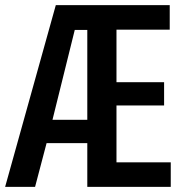

<svg xmlns="http://www.w3.org/2000/svg" viewBox="-27 -730 713 750"><path d="M-7 0 191 -710H636V-614H428V-409H614V-318H428V-96H640V0H314V-171H155L110 0ZM178 -262H314V-613H265Z"/></svg>

Font: Special Gothic Condensed Medium
Style: Regular
Weight: 500
Width: 3
Designer: Alistair McCready
Foundry: Monolith
Version: Version 1.000; ttfautohint (v1.8.4.7-5d5b)